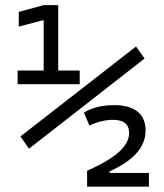

<svg xmlns="http://www.w3.org/2000/svg" viewBox="-20 -713 626 734"><path d="M313 0.5H549.3V-51.8H398.9V-58.1C491.2 -99.1 536.6 -151.4 536.6 -214.4C536.6 -276.9 494.6 -311 418.5 -311C370.1 -311 334 -302.2 300.8 -282.7L321.8 -232.9C352.1 -247.6 384.8 -254.9 412.1 -254.9C453.1 -254.9 473.6 -238.3 473.6 -204.6C473.6 -153.8 420.9 -107.9 313 -60.1ZM90.8 -144.5 532.7 -489.3 500 -535.2 58.1 -191.4ZM47.4 -391.1H284.7V-443.4H202.6V-693.4H147L51.8 -667.5V-611.3L147 -636.2V-443.4H47.4Z"/></svg>

Font: Cascadia Code Light
Style: Regular
Weight: 300
Monospace: yes
Designer: Aaron Bell
Foundry: Saja Typeworks
Version: Version 2404.023